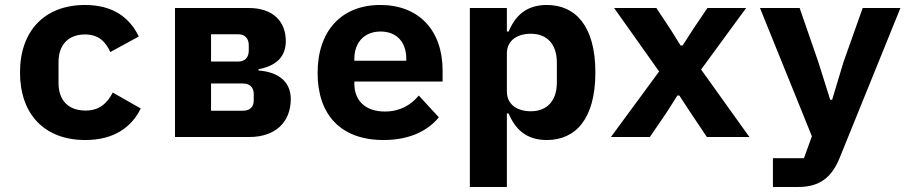

<svg xmlns="http://www.w3.org/2000/svg" viewBox="-20 -548 3641 768"><path d="M321 12.1C436.1 12.1 506 -39.1 543 -114L431.1 -177.9C409.1 -136 378.9 -105.8 322.1 -105.8C252.1 -105.8 214.1 -148.1 214.1 -215.9V-300.1C214.1 -367.9 252.8 -410.2 320 -410.2C375 -410.2 403.1 -380 421.2 -339.8L535.2 -402C498.9 -476.9 432.9 -528.1 320 -528.1C159.1 -528.1 60 -425.1 60 -258.2C60 -90.9 158 12.1 321 12.1Z M680 0H977.3C1081 0 1143.1 -58.9 1143.1 -152C1143.1 -219.1 1096.2 -259.9 1014.2 -266V-271C1091.3 -285.9 1123.2 -326 1123.2 -383.9C1123.2 -463.1 1071 -516 975.1 -516H680ZM824.2 -105.1V-214.1H951C978 -214.1 995 -199.9 995 -171.2V-147C995 -120 980.1 -105.1 951 -105.1ZM824.2 -301.8V-410.9H933.2C959.2 -410.9 975.1 -394.9 975.1 -366.8V-345.9C975.1 -317.8 959.2 -301.8 933.2 -301.8Z M1514.2 12.1C1625.4 12.1 1695.3 -29.8 1735.4 -78.8L1655.2 -165.8C1623.2 -127.8 1580.3 -101.9 1519.2 -101.9C1440.3 -101.9 1397.4 -147 1397.4 -213.1V-221.9H1750.4V-266C1750.4 -426.8 1655.2 -528.1 1501.4 -528.1C1346.2 -528.1 1250.4 -425.1 1250.4 -256C1250.4 -90.9 1341.3 12.1 1514.2 12.1ZM1397.4 -305V-312.9C1397.4 -378.9 1438.2 -421.9 1502.1 -421.9C1566.4 -421.9 1605.1 -380 1605.1 -312.9V-305Z M1859.4 199.9H2007.5V-94.1H2014.6C2040.5 -32 2084.5 12.1 2167.3 12.1C2281.2 12.1 2361.5 -71 2361.5 -258.2C2361.5 -445 2281.2 -528.1 2167.3 -528.1C2084.5 -528.1 2040.5 -484 2014.6 -421.9H2007.5V-516H1859.4ZM2007.5 -182.2V-334.2C2007.5 -388.1 2051.5 -413 2103.3 -413C2169.4 -413 2207.4 -370 2207.4 -297.9V-218C2207.4 -146 2169.4 -103 2103.3 -103C2051.5 -103 2007.5 -127.8 2007.5 -182.2Z M2579.5 0 2645.6 -96.9 2689.6 -165.8H2697.4L2742.5 -96.9L2807.5 0H2977.6L2784.4 -269.9L2964.5 -516H2809.7L2753.6 -432.9L2710.6 -366.1H2702.4L2660.5 -432.9L2605.5 -516H2436.4L2616.5 -262.1L2423.7 0Z M3071.7 199.9H3173.7C3261.7 199.9 3308.6 158 3338.8 83.1L3581.7 -516H3430.8L3353.7 -299L3308.6 -149.1H3300.8L3253.6 -299L3178.6 -516H3019.9L3227.6 -2.8L3195.7 84.9H3071.7Z"/></svg>

Font: Margiela Mono Bold
Style: Regular
Weight: 700
Designer: Mike Abbink, Paul van der Laan, Pieter van Rosmalen
Foundry: Bold Monday
Version: Version 2.003 2021